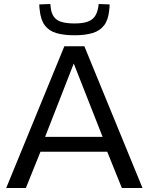

<svg xmlns="http://www.w3.org/2000/svg" viewBox="-20 -938 742 958"><path d="M11 0 301 -707H401L691 0H588L515 -181H182L109 0ZM205 -255H492L348 -621ZM352 -762Q298 -762 261 -773Q224 -784 203.5 -811.5Q183 -839 178 -889Q177 -895 176.5 -902Q176 -909 176 -916L231 -918Q232 -914 232 -909.5Q232 -905 233 -901Q236 -872 249 -854Q262 -836 287.5 -828.5Q313 -821 352 -821Q391 -821 415 -829Q439 -837 452 -854.5Q465 -872 470 -901Q471 -905 471.5 -909.5Q472 -914 472 -918L527 -916Q527 -909 526.5 -902Q526 -895 525 -889Q521 -841 500.5 -813Q480 -785 443 -773.5Q406 -762 352 -762Z"/></svg>

Font: Georama SemiExpanded
Style: Regular
Weight: 400
Width: 6
Designer: Jean-Baptiste Levee
Foundry: Production Type
Version: Version 1.001